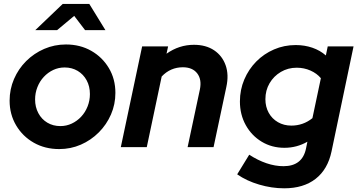

<svg xmlns="http://www.w3.org/2000/svg" viewBox="-20 -761 1849 993"><path d="M286.3 10Q212.9 10 155 -22.8Q97.1 -55.6 63.4 -112.6Q29.7 -169.6 29.7 -240.4Q29.7 -299.6 52.5 -352.4Q75.3 -405.2 115.6 -445.3Q156 -485.4 208.8 -508.2Q261.6 -531 320.9 -531Q394.3 -531 451.8 -498.2Q509.3 -465.5 543 -408.9Q576.8 -352.4 576.8 -280.6Q576.8 -221.5 554 -169Q531.2 -116.5 490.8 -76.1Q450.5 -35.7 398 -12.8Q345.6 10 286.3 10ZM292.2 -108.9Q323.6 -108.9 351.1 -121.9Q378.6 -134.8 399.8 -157.5Q421.1 -180.3 433 -210.6Q445 -240.9 445 -274.4Q445 -314.7 428.1 -345.7Q411.3 -376.7 381.7 -394.4Q352 -412.1 314.4 -412.1Q282.9 -412.1 255.4 -399.2Q227.9 -386.2 206.7 -363.5Q185.4 -340.7 173.5 -310.4Q161.5 -280.2 161.5 -246.6Q161.5 -207.2 178.4 -175.7Q195.2 -144.2 224.8 -126.6Q254.5 -108.9 292.2 -108.9ZM162.7 -605.3 304.3 -740.6H441.9L525.1 -605.3H419.9L363.7 -678.9L275.5 -605.3Z M604.8 0 715.1 -521H849.4L841.2 -483.2Q906.1 -529.3 983.2 -529.3Q1045.1 -529.3 1087.4 -500.9Q1129.6 -472.5 1147 -423.3Q1164.4 -374.2 1150.6 -311.3L1084.5 0H950.3L1013.7 -298Q1024.4 -349.8 1000 -381.5Q975.6 -413.1 925.6 -413.1Q893.9 -413.1 866.3 -401.2Q838.8 -389.3 816.2 -365.3L739.1 0Z M1449.7 212.9Q1385.4 212.9 1320.4 193.7Q1255.4 174.6 1206.7 140.6L1269 39.1Q1313 67.9 1358 83.2Q1403 98.5 1446 98.5Q1543.7 98.5 1562.6 7.4L1569.8 -28.1Q1515.1 3.4 1450.9 3.4Q1385.7 3.4 1333.6 -28Q1281.4 -59.4 1251.1 -113.8Q1220.8 -168.2 1220.8 -236.3Q1220.8 -296.7 1243.4 -349.8Q1266 -402.9 1305.3 -442.7Q1344.6 -482.6 1397.1 -505.3Q1449.6 -528 1509.4 -528Q1555.1 -528 1595.2 -514.3Q1635.3 -500.6 1665.3 -474.2L1675 -521H1808.5L1694.6 22.3Q1675.2 114.7 1612.5 163.8Q1549.8 212.9 1449.7 212.9ZM1486.9 -111.4Q1548 -111.4 1595.8 -149.9L1639.5 -356.6Q1618.8 -381.4 1585.7 -396.1Q1552.6 -410.8 1514.3 -410.8Q1469.5 -410.8 1432.5 -389Q1395.5 -367.1 1374.1 -330.4Q1352.6 -293.7 1352.6 -248Q1352.6 -208.8 1369.7 -177.8Q1386.8 -146.8 1417.5 -129.1Q1448.2 -111.4 1486.9 -111.4Z"/></svg>

Font: Red Hat Display
Style: Italic
Weight: 300
Italic angle: -12°
Designer: Pentagram, MCKL
Foundry: Pentagram, MCKL
Version: Version 1.023